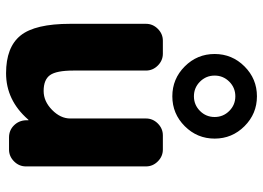

<svg xmlns="http://www.w3.org/2000/svg" viewBox="-140 -738 888 649"><g transform="rotate(90 304.5 -414.0)"><path d="M228 10Q140 10 100.5 -39Q61 -88 61 -207V-463Q61 -486 78 -503Q95 -520 118 -520H162Q185 -520 202 -503Q219 -486 219 -463V-218Q219 -160 234.5 -138.5Q250 -117 288 -117Q323 -117 352 -145.5Q381 -174 381 -207V-463Q381 -486 398 -503Q415 -520 438 -520H486Q509 -520 526 -503Q543 -486 543 -463V-57Q543 -34 526 -17Q509 0 486 0H445Q421 0 404.5 -16.5Q388 -33 387 -57V-65Q387 -66 386 -66L384 -64Q319 10 228 10ZM256.5 -645.5Q277 -625 306 -625Q335 -625 355.5 -645.5Q376 -666 376 -695Q376 -724 355.5 -744.5Q335 -765 306 -765Q277 -765 256.5 -744.5Q236 -724 236 -695Q236 -666 256.5 -645.5ZM205 -796Q247 -838 306 -838Q365 -838 407 -796Q449 -754 449 -695Q449 -636 407 -594Q365 -552 306 -552Q247 -552 205 -594Q163 -636 163 -695Q163 -754 205 -796Z"/></g></svg>

Font: Rounded Mplus 1c ExtraBold
Style: Regular
Weight: 800
Version: Version 1.059.20150529